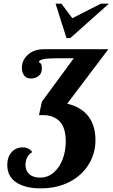

<svg xmlns="http://www.w3.org/2000/svg" viewBox="-20 -1018 618 1054"><path d="M504 -248Q504 -177 467.5 -116.5Q431 -56 362.5 -20Q294 16 203 16Q119 16 69.5 -16.5Q20 -49 20 -112Q20 -156 43.5 -182.5Q67 -209 105 -209Q139 -209 157 -183Q120 -161 120 -111Q120 -82 140.5 -62.5Q161 -43 199 -43Q243 -43 275.5 -71.5Q308 -100 324.5 -145.5Q341 -191 341 -241Q341 -317 307.5 -351.5Q274 -386 216 -386H194L210 -460L385 -698H285Q193 -698 193 -676Q199 -676 204.5 -668Q210 -660 210 -644Q210 -614 191.5 -600.5Q173 -587 151 -587Q124 -587 112 -604.5Q100 -622 100 -646Q100 -687 133 -717.5Q166 -748 223 -748H575L349 -449Q427 -430 465.5 -379Q504 -328 504 -248ZM285 -998H317L377 -918L534 -998H578L366 -809H345Z"/></svg>

Font: Lobster
Style: Regular
Weight: 400
Designer: Impallari Type
Foundry: Impallari Type
Version: Version 2.100